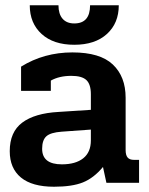

<svg xmlns="http://www.w3.org/2000/svg" viewBox="-20 -694 565 729"><path d="M93 -674H202Q202 -641 217.5 -623Q233 -605 262 -605Q322 -605 322 -674H431Q431 -606 386 -565Q341 -524 262 -524Q183 -524 138 -565Q93 -606 93 -674ZM17 -120Q17 -193 64.5 -228.5Q112 -264 202 -269L325 -277V-336Q325 -374 308 -390Q291 -406 251 -406Q205 -406 173 -388V-349H60V-441Q147 -495 255 -495Q360 -495 408.5 -449Q457 -403 457 -323V-124Q457 -105 464.5 -96Q472 -87 489 -87H508V0H384L371 -60Q336 -18 295 -1.5Q254 15 185 15Q102 15 59.5 -20Q17 -55 17 -120ZM325 -161V-202L214 -194Q172 -191 156 -176.5Q140 -162 140 -129Q140 -70 215 -70Q267 -70 296 -93Q325 -116 325 -161Z"/></svg>

Font: Pridi Medium
Style: Regular
Weight: 500
Designer: Katatrad Team
Foundry: CadsonDemak
Version: Version 1.001